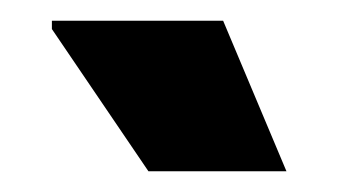

<svg xmlns="http://www.w3.org/2000/svg" viewBox="-20 -737 326 185"><path d="M256 -572H123L30 -709V-717H195Z"/></svg>

Font: Fustat ExtraBold
Style: Regular
Weight: 800
Designer: Mohamed Gaber, Khaled Hosny, Laura Garcia Mut
Foundry: Kief Type Foundry, Alif Type Foundry, Hard Type Foundry
Version: Version 1.007